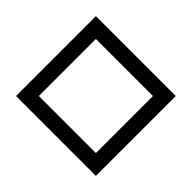

<svg xmlns="http://www.w3.org/2000/svg" viewBox="-141 -923 1162 1162"><g transform="rotate(45 439.5 -342.0)"><path d="M195.3 -585.9V-97.7H683.6V-585.9ZM97.7 -683.6H781.2V0H97.7Z"/></g></svg>

Font: BabelStone Pigpen
Style: Regular
Weight: 400
Designer: Andrew West
Foundry: BabelStone
Version: Version 1.02 November 6, 2013